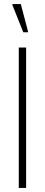

<svg xmlns="http://www.w3.org/2000/svg" viewBox="-20 -921 219 941"><path d="M72 0V-688H108V0ZM94 -763 41 -896V-901H82L117 -768V-763Z"/></svg>

Font: Saira ExtraCondensed Thin
Style: Regular
Weight: 250
Width: 2
Designer: Hector Gatti with collaboration of the Omnibus-Type team
Foundry: Omnibus-Type
Version: Version 1.101